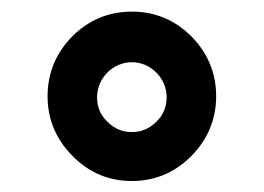

<svg xmlns="http://www.w3.org/2000/svg" viewBox="-20 -410 463 337"><path d="M150.4 -239.3C150.4 -272.9 178.2 -300.8 211.4 -300.8C244.6 -300.8 272.5 -272.9 272.5 -239.3C272.5 -222.2 266.6 -208 254.4 -196.3C242.2 -184.1 228 -178.2 211.4 -178.2C194.8 -178.2 180.7 -184.1 168.5 -196.3C156.2 -208 150.4 -222.2 150.4 -239.3ZM315.9 -136.2C344.7 -165.5 359.4 -200.7 359.4 -241.2C359.4 -281.7 344.7 -316.9 315.9 -346.2C287.1 -375 252 -389.6 211.4 -389.6C170.9 -389.6 135.7 -375 106.9 -346.2C78.1 -316.9 63.5 -281.7 63.5 -241.2C63.5 -200.7 78.1 -165.5 107.4 -136.2C136.2 -106.9 170.9 -92.3 211.4 -92.3C252 -92.3 286.6 -106.9 315.9 -136.2Z"/></svg>

Font: Samim Medium
Style: Regular
Weight: 500
Foundry: DejaVu fonts team - Redesigned by Saber Rastikerdar
Version: Version 4.0.5